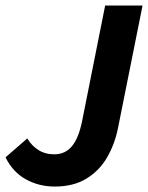

<svg xmlns="http://www.w3.org/2000/svg" viewBox="-25 -672 542 704"><path d="M175.8 12Q117.4 12 69.5 -14.7Q21.7 -41.4 -4.7 -95.1L75 -164.4Q90.4 -138.4 115.3 -122.3Q140.2 -106.2 174.3 -106.2Q214.2 -106.2 238.9 -136.1Q263.5 -165.9 276 -227.7L360.6 -651.8H497.7L408 -204.1Q396.4 -145 368.3 -95.9Q340.2 -46.9 292.6 -17.5Q245 12 175.8 12Z"/></svg>

Font: Source Sans 3 VF
Style: Italic
Weight: 200
Italic angle: -11°
Designer: Paul D. Hunt
Foundry: Adobe Systems Incorporated
Version: Version 3.042;hotconv 1.0.118;makeotfexe 2.5.65603